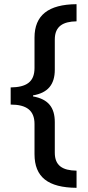

<svg xmlns="http://www.w3.org/2000/svg" viewBox="-20 -737 420 918"><path d="M346 161V79C279 78 242 55 242 -7V-153C242 -223 211 -263 138 -276V-281C209 -293 242 -333 242 -404V-548C242 -612 282 -634 346 -635V-717C211 -716 145 -664 145 -557V-412C145 -344 105 -320 31 -319V-237C107 -237 145 -209 145 -144V0C145 110 210 160 346 161Z"/></svg>

Font: Noto Sans Khmer SemiCondensed Medium
Style: Regular
Weight: 500
Width: 4
Designer: Danh Hong and the Monotype Design Team
Foundry: Monotype Imaging Inc.
Version: Version 2.004